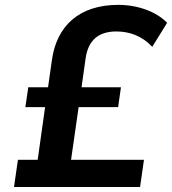

<svg xmlns="http://www.w3.org/2000/svg" viewBox="-20 -749 689 769"><path d="M541 0 556.6 -108.9H264.6L294.9 -319.8H453.1L464.4 -399.4H306.6L322.8 -514.6C332.5 -584 370.6 -623 446.3 -623C498.5 -623 549.3 -605 589.8 -561.5L649.4 -657.7C605.5 -703.1 530.8 -729.5 453.6 -729.5C295.9 -729.5 207 -644 188 -509.3L172.4 -399.4H93.3L81.5 -319.8H160.6L130.9 -108.9H51.8L36.1 0Z"/></svg>

Font: Winston SemiBold
Style: Italic
Weight: 600
Italic angle: -8.13011°
Designer: Vernon Adams, Kim Jin-seong, David Berlow, Cristiano Sobral
Foundry: The Winston Project Authors
Version: Version 3.004